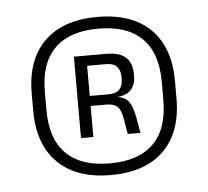

<svg xmlns="http://www.w3.org/2000/svg" viewBox="-37 -687 488 450"><g transform="rotate(-5 207.0 -462.0)"><path d="M207 -276Q126.5 -276 82.5 -319.2Q38.5 -362.5 38.5 -441.5V-482.5Q38.5 -562 82.5 -605Q126.5 -648 207 -648Q288 -648 331.8 -605Q375.5 -562 375.5 -482.5V-441.5Q375.5 -362.5 331.8 -319.2Q288 -276 207 -276ZM207 -303.5Q274.5 -303.5 309.5 -338Q344.5 -372.5 344.5 -440.5V-484Q344.5 -551.5 309.5 -586Q274.5 -620.5 207 -620.5Q139.5 -620.5 104.5 -586Q69.5 -551.5 69.5 -484V-440.5Q69.5 -372.5 104.5 -338Q139.5 -303.5 207 -303.5ZM284.5 -368.5H254.5L248.5 -403.5Q245 -425.5 236.5 -433.5Q228 -441.5 210 -441.5H164V-465H217.5Q235.5 -465 243.5 -473.8Q251.5 -482.5 251.5 -498V-503.5Q251.5 -518 243.8 -527Q236 -536 217.5 -536H163.5V-560H220.5Q251.5 -560 266.2 -546.8Q281 -533.5 281 -507V-502Q281 -483.5 270.8 -471.2Q260.5 -459 237.5 -457L236.5 -453.5L230.5 -458Q254.5 -456 263.8 -443.8Q273 -431.5 277.5 -407ZM173.5 -368.5H144.5V-560H173.5V-457V-447.5Z"/></g></svg>

Font: Anek Kannada Medium Light
Style: Regular
Weight: 300
Version: Version 1.003